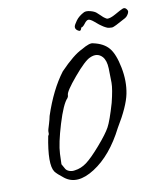

<svg xmlns="http://www.w3.org/2000/svg" viewBox="-95 -912 856 1030"><g transform="rotate(-10 333.5 -397.5)"><path d="M644 -766Q578 -729 568 -729Q558 -729 552 -730Q546 -731 542.5 -732Q539 -733 532 -737Q525 -741 523 -742Q521 -743 512 -749.5Q503 -756 501.5 -757Q500 -758 480 -775Q460 -792 449.5 -792Q439 -792 426.5 -775Q414 -758 404 -757Q402 -744 394 -741Q384 -743 377 -750.5Q370 -758 371 -767.5Q372 -777 388 -799Q404 -821 434 -836Q447 -841 468 -835.5Q489 -830 499.5 -821Q510 -812 518.5 -803.5Q527 -795 530 -792.5Q533 -790 539.5 -785.5Q546 -781 549 -780Q566 -778 597.5 -796Q629 -814 640.5 -818.5Q652 -823 660 -814Q668 -805 667 -797.5Q666 -790 659 -780Q652 -770 644 -766ZM491 -581Q464 -610 423 -591Q394 -579 332 -505.5Q270 -432 271 -413Q271 -405 266 -398Q239 -370 208 -268Q177 -166 174.5 -110.5Q172 -55 172.5 -53.5Q173 -52 188 -26Q194 -16 208.5 -11Q223 -6 238 -9Q272 -13 302.5 -35.5Q333 -58 382.5 -115Q432 -172 450 -205Q468 -238 495 -331Q513 -403 513 -437.5Q513 -472 511.5 -516Q510 -560 491 -581ZM388 -642Q435 -670 453 -663Q509 -651 537 -617.5Q565 -584 580 -508Q595 -432 581.5 -365Q568 -298 504 -193Q434 -55 336.5 7.5Q239 70 174 20Q139 -7 128 -22Q99 -64 129 -216Q135 -222 134 -231.5Q133 -241 136 -251Q139 -261 145 -280.5Q151 -300 155 -320Q200 -456 266 -543Q340 -620 388 -642Z"/></g></svg>

Font: Caveat
Style: Regular
Weight: 400
Designer: Pablo Impallari
Foundry: Creative Lab NY
Version: Version 1.096; ttfautohint (v1.3)